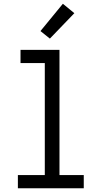

<svg xmlns="http://www.w3.org/2000/svg" viewBox="-20 -1000 540 1020"><path d="M75 0V-70H218V-665H89V-735H296V-70H425V0ZM245 -795 195 -835 314 -980 375 -930Z"/></svg>

Font: Iosevka SS18
Style: Regular
Weight: 400
Monospace: yes
Designer: Belleve Invis
Foundry: Belleve Invis
Version: Version 25.1.1; ttfautohint (v1.8.4)